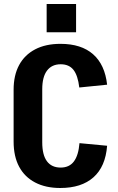

<svg xmlns="http://www.w3.org/2000/svg" viewBox="-20 -929 591 959"><path d="M281 10Q208 10 155.5 -17.5Q103 -45 75.5 -96.5Q48 -148 48 -222V-481Q48 -553 75.5 -604Q103 -655 155.5 -682.5Q208 -710 282 -710Q386 -710 445 -658Q504 -606 515 -506L376 -492Q369 -552 347 -580Q325 -608 283 -608Q239 -608 215 -576.5Q191 -545 191 -483V-218Q191 -155 214.5 -123.5Q238 -92 283 -92Q326 -92 349 -122.5Q372 -153 377 -214L515 -201Q507 -97 447 -43.5Q387 10 281 10ZM360 -909V-768H213V-909Z"/></svg>

Font: Pathway Extreme Condensed
Style: Bold
Weight: 700
Width: 3
Version: Version 1.001;gftools[0.9.26]